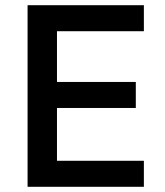

<svg xmlns="http://www.w3.org/2000/svg" viewBox="-20 -718 633 738"><path d="M533 0H86V-698H533V-598H199V-403H502V-303H199V-100H533Z"/></svg>

Font: IBM Plex Sans Medium
Style: Regular
Weight: 500
Designer: Mike Abbink, Paul van der Laan, Pieter van Rosmalen
Foundry: Bold Monday
Version: Version 3.201